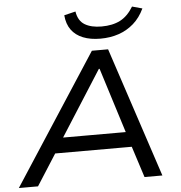

<svg xmlns="http://www.w3.org/2000/svg" viewBox="-62 -981 977 1038"><g transform="rotate(-5 426.0 -462.0)"><path d="M-2 0 456 -705H544L777 0H680L615 -202L659 -169H175L231 -202L102 0ZM485 -604 246 -229 220 -251H640L607 -229L489 -604ZM508 -766Q454 -766 414 -782Q374 -798 351 -829.5Q328 -861 324 -909L386 -924Q394 -873 429 -852Q464 -831 520 -831Q580 -831 621.5 -852.5Q663 -874 693 -924L748 -909Q725 -860 689 -828.5Q653 -797 607.5 -781.5Q562 -766 508 -766Z"/></g></svg>

Font: Nunito Sans 7pt SemiExpanded
Style: Italic
Weight: 400
Width: 6
Italic angle: -9°
Designer: Vernon Adams
Foundry: Vernon Adams
Version: Version 3.101;gftools[0.9.27]